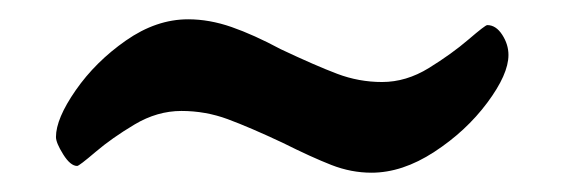

<svg xmlns="http://www.w3.org/2000/svg" viewBox="-20 -428 585 199"><path d="M273 -280Q239 -296 216 -304.5Q193 -313 168 -313Q143 -313 119.5 -299Q96 -285 79 -270.5Q62 -256 60 -256Q53 -256 45.5 -268Q38 -280 38 -286Q38 -305 58.5 -334.5Q79 -364 110.5 -386Q142 -408 175 -408Q197 -408 220 -400Q243 -392 271 -377Q307 -360 329.5 -351.5Q352 -343 376 -343Q401 -343 424.5 -357.5Q448 -372 465.5 -387Q483 -402 485 -402Q494 -402 500.5 -392Q507 -382 507 -371Q507 -351 485 -321.5Q463 -292 430 -270.5Q397 -249 365 -249Q344 -249 323.5 -257Q303 -265 273 -280Z"/></svg>

Font: EB Garamond
Style: Bold
Weight: 700
Designer: Georg Duffner and Octavio Pardo
Foundry: Georg Duffner
Version: Version 1.000; ttfautohint (v1.6)